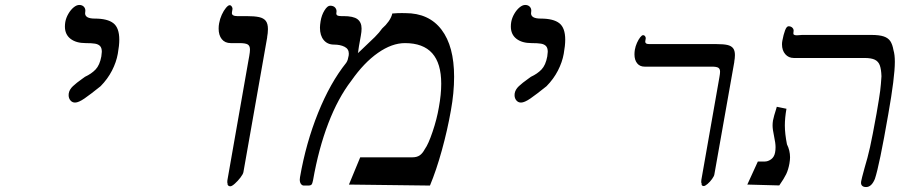

<svg xmlns="http://www.w3.org/2000/svg" viewBox="-20 -745 3640 775"><path d="M283 -331Q271.5 -331 264.2 -339.8Q257 -348.5 257 -361Q257 -365.5 257.5 -368Q260 -383.5 274.2 -397Q288.5 -410.5 312 -427L323 -435Q349 -447 365.8 -464.5Q382.5 -482 389 -517Q391 -531 391 -536Q391 -551.5 384 -559Q377 -566.5 363.5 -568.8Q350 -571 325.5 -571Q287 -571 264.5 -588.5Q242 -606 242 -638Q242 -646.5 243.5 -656Q246.5 -673 255.8 -689Q265 -705 277 -715Q289 -725 300 -725Q311 -725 317.8 -718.5Q324.5 -712 324.5 -702Q324.5 -698 324 -696Q323.5 -694.5 323.5 -691.5Q323.5 -670 362.5 -670Q414 -670 437.8 -651.2Q461.5 -632.5 461.5 -585Q461.5 -561 455.5 -528Q449.5 -494 432 -460Q414.5 -426 386 -397Q345 -364 321 -347.5Q297 -331 283 -331Z M1059 -597 962.5 -50Q961 -42 950.5 -28.2Q940 -14.5 928 -3.8Q916 7 909.5 7Q904 7 900.8 3.5Q897.5 0 898.5 -5Q897.5 -5 897.5 -10.5Q897.5 -17 898.5 -21L982.5 -499Q983.5 -503.5 986.2 -519.5Q989 -535.5 989 -545Q989 -560 980 -565.5Q971 -571 946.5 -571H911.5Q888 -571 875.2 -587Q862.5 -603 862.5 -629.5Q862.5 -641 864.5 -651Q867.5 -668.5 875.2 -685.5Q883 -702.5 892 -713.2Q901 -724 907 -724Q912 -724 915.5 -718.5Q919 -713 918.5 -709L916.5 -697Q916 -695.5 916 -692.5Q916 -680 937 -680H974Q1007 -680 1025.5 -676Q1044 -672 1052.8 -660.8Q1061.5 -649.5 1061.5 -627.5Q1061.5 -612 1058 -593Z M1715.5 4 1388.5 0 1434 -110H1644.5Q1662.5 -110 1674 -117.8Q1685.5 -125.5 1695 -143.5Q1709 -162.5 1726.2 -213.5Q1743.5 -264.5 1751.5 -312Q1761 -364 1761 -407Q1761 -489.5 1724.5 -530.2Q1688 -571 1614.5 -571Q1562 -571 1505.5 -531.5Q1449 -492 1398 -419Q1344.5 -349.5 1305.2 -247.2Q1266 -145 1243.5 -17Q1241 -4 1237.5 0Q1234 4 1223.5 4H1206.5Q1199.5 4 1194.8 -2.5Q1190 -9 1190 -20Q1190 -23 1191 -30Q1215 -168 1264 -289.5Q1313 -411 1377.5 -491.5Q1381.5 -497.5 1383.5 -503.8Q1385.5 -510 1387.5 -521Q1388 -523.5 1388 -528.5Q1388 -547.5 1370.8 -556.2Q1353.5 -565 1328 -565Q1302 -565 1286.8 -583.2Q1271.5 -601.5 1271.5 -633Q1271.5 -643 1274 -659Q1278 -684 1289.8 -703Q1301.5 -722 1312.5 -722Q1326.5 -722 1333.2 -713.8Q1340 -705.5 1338 -695Q1337.5 -693.5 1337.5 -691Q1337.5 -685 1342 -682.5Q1346.5 -680 1357 -680H1366Q1406.5 -680 1423 -667.5Q1439.5 -655 1439.5 -629.5Q1439.5 -617 1436.5 -601L1429 -559Q1428.5 -556 1427 -545.5Q1426.5 -538 1424.5 -530.5L1436 -541Q1474.5 -577 1493 -595.5Q1511.5 -614 1522.5 -630Q1538 -643.5 1549 -659.2Q1560 -675 1563.5 -690.5Q1588 -692.5 1601.5 -692.2Q1615 -692 1616.5 -692Q1711.5 -692 1762.2 -625.2Q1813 -558.5 1813 -435Q1813 -370.5 1800 -299Q1786 -219.5 1763.5 -138.2Q1741 -57 1715.5 4Z M2083 -331Q2071.5 -331 2064.2 -339.8Q2057 -348.5 2057 -361Q2057 -365.5 2057.5 -368Q2060 -383.5 2074.2 -397Q2088.5 -410.5 2112 -427L2123 -435Q2149 -447 2165.8 -464.5Q2182.5 -482 2189 -517Q2191 -531 2191 -536Q2191 -551.5 2184 -559Q2177 -566.5 2163.5 -568.8Q2150 -571 2125.5 -571Q2087 -571 2064.5 -588.5Q2042 -606 2042 -638Q2042 -646.5 2043.5 -656Q2046.5 -673 2055.8 -689Q2065 -705 2077 -715Q2089 -725 2100 -725Q2111 -725 2117.8 -718.5Q2124.5 -712 2124.5 -702Q2124.5 -698 2124 -696Q2123.5 -694.5 2123.5 -691.5Q2123.5 -670 2162.5 -670Q2214 -670 2237.8 -651.2Q2261.5 -632.5 2261.5 -585Q2261.5 -561 2255.5 -528Q2249.5 -494 2232 -460Q2214.5 -426 2186 -397Q2145 -364 2121 -347.5Q2097 -331 2083 -331Z M2944.5 -498 2863.5 -41Q2862.5 -34 2854.2 -22.5Q2846 -11 2836 -2.5Q2826 6 2820.5 6Q2815.5 6 2813.2 2.8Q2811 -0.5 2812 -6Q2810.5 -5.5 2810.5 -11Q2810.5 -16 2811 -19L2881 -417Q2881.5 -420.5 2884 -434.2Q2886.5 -448 2886.5 -455.5Q2886.5 -467 2879.5 -471.5Q2872.5 -476 2853 -476H2582Q2562.5 -476 2551.8 -489.5Q2541 -503 2541 -525.5Q2541 -534.5 2542.5 -544Q2545 -558.5 2551.2 -572.2Q2557.5 -586 2564.2 -594.5Q2571 -603 2575.5 -603Q2581 -603 2584 -598.5Q2587 -594 2586.5 -590L2585 -581Q2584.5 -579.5 2584.5 -577Q2584.5 -572 2588.2 -569.5Q2592 -567 2602 -567H2873Q2900.5 -567 2916 -563.5Q2931.5 -560 2939 -550.5Q2946.5 -541 2946.5 -522.5Q2946.5 -510.5 2943.5 -494Z M3148 -238.5Q3148 -206 3156.5 -162.5Q3169 -137.5 3169 -110Q3169 -100 3166.5 -85Q3162 -60 3153.5 -42.2Q3145 -24.5 3125.5 3.5L2996.5 0L3039 -93H3066.5Q3080 -93 3092.5 -102Q3105 -111 3108.5 -129Q3110.5 -139 3110.5 -151Q3110.5 -167 3104.5 -195Q3098.5 -223 3098.5 -238.5Q3098.5 -247.5 3100 -258Q3104 -278 3112.5 -303.5L3115.5 -314L3154.5 -306Q3148 -269 3148 -238.5ZM3136.5 -566Q3136.5 -573.5 3138 -581Q3142.5 -605.5 3148.8 -622.2Q3155 -639 3163 -639Q3173 -639 3179 -632.5Q3185 -626 3183 -617L3182.5 -612Q3180.5 -602.5 3196 -602.5Q3201.5 -602.5 3207.2 -603.2Q3213 -604 3217.5 -604H3496.5Q3529 -604 3547 -598Q3565 -592 3573.8 -578.8Q3582.5 -565.5 3586.5 -542.5Q3592 -524.5 3592 -495.5Q3592 -433.5 3565.5 -284Q3529.5 -76.5 3511.5 -23Q3498 10 3476 10Q3466 10 3460.8 5.5Q3455.5 1 3455.5 -7Q3455.5 -11 3456 -13Q3457.5 -22.5 3470 -68Q3482 -107 3491.8 -150.8Q3501.5 -194.5 3518 -286Q3529.5 -352 3532.8 -378.2Q3536 -404.5 3538 -437Q3537 -466 3531.2 -481.5Q3525.5 -497 3511.2 -504Q3497 -511 3469 -511H3184Q3163 -511 3149.8 -526.2Q3136.5 -541.5 3136.5 -566Z"/></svg>

Font: JuliaMono SemiBoldItalic
Style: Regular
Weight: 600
Italic angle: -9°
Monospace: yes
Designer: cormullion
Foundry: corm
Version: Version 0.049; ttfautohint (v1.8.4)